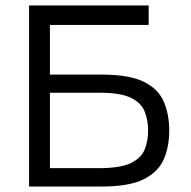

<svg xmlns="http://www.w3.org/2000/svg" viewBox="-20 -680 697 700"><path d="M351 0H86V-660H522V-589H162V-408H351Q451 -408 504 -382Q557 -356 577 -309.5Q597 -263 597 -204Q597 -145 577 -99Q557 -53 504 -26.5Q451 0 351 0ZM342 -67Q418 -67 456 -85Q494 -103 507 -134Q520 -165 520 -204Q520 -243 507 -274.5Q494 -306 456 -324Q418 -342 342 -342H162V-67Z"/></svg>

Font: Nata Sans
Style: Regular
Weight: 400
Designer: Daniel Uzquiano Cruz
Version: Version 1.001